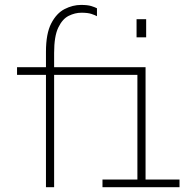

<svg xmlns="http://www.w3.org/2000/svg" viewBox="-20 -780 815 800"><path d="M171.5 0V-468H51V-500H171.5V-564.5Q171.5 -640 193.5 -682.5Q215.5 -725 249.2 -742.2Q283 -759.5 317.5 -759.5Q345 -759.5 360.2 -754.8Q375.5 -750 384 -745.5V-712.5Q376 -717 361 -722Q346 -727 319 -727Q292.5 -727 266.2 -714Q240 -701 222.8 -665Q205.5 -629 205.5 -559.5V-500H586.5V-32H728V0H407V-32H552.5V-468H205.5V0ZM549 -700H589V-624.5H549Z"/></svg>

Font: Trispace SemiCondensed Thin
Style: Regular
Weight: 100
Width: 4
Designer: Tyler Finck
Foundry: Etcetera Type Company
Version: Version 1.210; ttfautohint (v1.8.3)